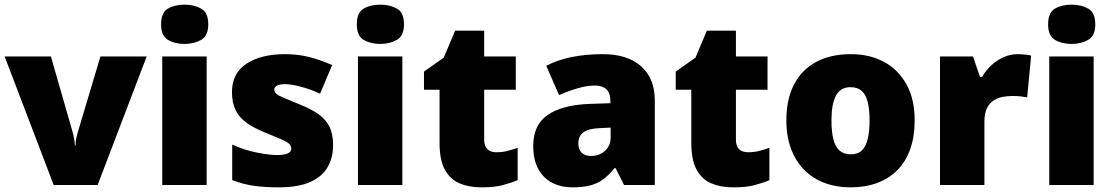

<svg xmlns="http://www.w3.org/2000/svg" viewBox="-20 -796 4792 826"><path d="M211 0 0 -553H199L293 -226Q294 -223 296 -213.5Q298 -204 300 -192.5Q302 -181 302 -170H305Q305 -181 306.5 -191.5Q308 -202 310.5 -211Q313 -220 314 -225L412 -553H611L400 0Z M869 -553V0H678V-553ZM774 -776Q815 -776 845.5 -759Q876 -742 876 -691Q876 -642 845.5 -624.5Q815 -607 774 -607Q732 -607 702.5 -624.5Q673 -642 673 -691Q673 -742 702.5 -759Q732 -776 774 -776Z M1413 -170Q1413 -118 1389.5 -77Q1366 -36 1314.5 -13Q1263 10 1179 10Q1120 10 1073.5 3.5Q1027 -3 979 -21V-174Q1032 -150 1086 -139.5Q1140 -129 1171 -129Q1203 -129 1218 -136Q1233 -143 1233 -157Q1233 -169 1223 -178Q1213 -187 1187.5 -198Q1162 -209 1115 -228Q1069 -247 1038.5 -269.5Q1008 -292 993 -323.5Q978 -355 978 -400Q978 -481 1040.5 -522Q1103 -563 1206 -563Q1261 -563 1309 -551Q1357 -539 1409 -516L1357 -393Q1316 -412 1274 -423Q1232 -434 1207 -434Q1185 -434 1172.5 -428Q1160 -422 1160 -411Q1160 -401 1168.5 -393Q1177 -385 1201 -375Q1225 -365 1271 -346Q1319 -327 1350.5 -304.5Q1382 -282 1397.5 -250.5Q1413 -219 1413 -170Z M1711 -553V0H1520V-553ZM1616 -776Q1657 -776 1687.5 -759Q1718 -742 1718 -691Q1718 -642 1687.5 -624.5Q1657 -607 1616 -607Q1574 -607 1544.5 -624.5Q1515 -642 1515 -691Q1515 -742 1544.5 -759Q1574 -776 1616 -776Z M2115 -141Q2141 -141 2162.5 -146.5Q2184 -152 2207 -160V-21Q2176 -8 2141 1Q2106 10 2052 10Q1998 10 1957.5 -7Q1917 -24 1894 -65.5Q1871 -107 1871 -182V-410H1804V-488L1889 -548L1938 -664H2063V-553H2199V-410H2063V-195Q2063 -168 2076.5 -154.5Q2090 -141 2115 -141Z M2574 -563Q2679 -563 2738 -511Q2797 -459 2797 -363V0H2665L2628 -73H2624Q2601 -44 2576.5 -25.5Q2552 -7 2520 1.5Q2488 10 2442 10Q2394 10 2356 -9.5Q2318 -29 2296 -68.5Q2274 -108 2274 -169Q2274 -258 2335.5 -301Q2397 -344 2514 -349L2606 -352V-360Q2606 -397 2588 -412.5Q2570 -428 2539 -428Q2506 -428 2466 -416.5Q2426 -405 2385 -387L2330 -513Q2378 -538 2438.5 -550.5Q2499 -563 2574 -563ZM2563 -245Q2511 -243 2489.5 -226.5Q2468 -210 2468 -180Q2468 -152 2483 -138.5Q2498 -125 2523 -125Q2558 -125 2582.5 -147Q2607 -169 2607 -204V-247Z M3198 -141Q3224 -141 3245.5 -146.5Q3267 -152 3290 -160V-21Q3259 -8 3224 1Q3189 10 3135 10Q3081 10 3040.5 -7Q3000 -24 2977 -65.5Q2954 -107 2954 -182V-410H2887V-488L2972 -548L3021 -664H3146V-553H3282V-410H3146V-195Q3146 -168 3159.5 -154.5Q3173 -141 3198 -141Z M3915 -278Q3915 -209 3896 -155Q3877 -101 3841 -64.5Q3805 -28 3754 -9Q3703 10 3638 10Q3578 10 3527.5 -9Q3477 -28 3440.5 -64.5Q3404 -101 3383.5 -155Q3363 -209 3363 -278Q3363 -370 3396.5 -433.5Q3430 -497 3492 -530Q3554 -563 3641 -563Q3721 -563 3782.5 -530Q3844 -497 3879.5 -433.5Q3915 -370 3915 -278ZM3557 -278Q3557 -231 3565 -198Q3573 -165 3591.5 -148.5Q3610 -132 3640 -132Q3670 -132 3687.5 -148.5Q3705 -165 3713 -198Q3721 -231 3721 -278Q3721 -325 3713 -357Q3705 -389 3687 -405Q3669 -421 3639 -421Q3596 -421 3576.5 -385Q3557 -349 3557 -278Z M4358 -563Q4374 -563 4391 -561Q4408 -559 4416 -557L4399 -377Q4389 -379 4374.5 -381Q4360 -383 4334 -383Q4316 -383 4295.5 -379.5Q4275 -376 4256.5 -365Q4238 -354 4226.5 -332Q4215 -310 4215 -272V0H4024V-553H4166L4196 -465H4205Q4220 -492 4244 -514.5Q4268 -537 4297.5 -550Q4327 -563 4358 -563Z M4685 -553V0H4494V-553ZM4590 -776Q4631 -776 4661.5 -759Q4692 -742 4692 -691Q4692 -642 4661.5 -624.5Q4631 -607 4590 -607Q4548 -607 4518.5 -624.5Q4489 -642 4489 -691Q4489 -742 4518.5 -759Q4548 -776 4590 -776Z"/></svg>

Font: Noto Sans Khmer Black
Style: Regular
Weight: 900
Version: Version 2.003